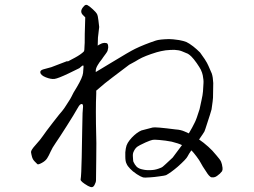

<svg xmlns="http://www.w3.org/2000/svg" viewBox="-20 -733 1040 786"><path d="M380 -546Q381 -578 381 -579L386 -622V-623Q385 -630 383 -649Q381 -668 377 -676Q374 -682 360 -695Q346 -708 338 -712Q330 -716 323 -707Q305 -688 318 -673L329 -662L327 -594Q327 -546 326 -545Q326 -525 323 -522Q311 -510 287 -497Q244 -473 258 -484Q258 -484 190 -458Q181 -455 157 -449Q144 -445 145 -437Q146 -425 167.5 -416.5Q189 -408 203.5 -410Q218 -412 261 -432.5Q304 -453 305 -454Q306 -455 312 -460Q317 -465 320 -465Q322 -465 322 -460Q322 -453 320 -434Q318 -416 295 -377Q278 -350 273 -338Q268 -328 262.5 -320Q257 -312 250 -300.5Q243 -289 234 -278Q228 -272 197 -232Q166 -192 156 -177Q146 -162 126 -140Q106 -118 107 -110Q108 -102 111 -91Q114 -80 122 -72Q130 -64 133 -61Q136 -58 151 -66Q166 -74 173 -85Q180 -96 187 -112Q194 -128 208 -148Q222 -168 254 -218.5Q286 -269 294 -284Q304 -303 310 -306Q320 -311 320 -297L318 -270Q318 -259 317.5 -246.5Q317 -234 316.5 -199.5Q316 -165 314.5 -89.5Q313 -14 310 2Q309 10 340 28Q351 34 357 33Q363 32 367 24Q373 13 373 5L374 -81Q375 -168 374 -171Q371 -288 374 -350Q374 -356 374 -362Q413 -396 439 -415Q506 -466 509 -468Q539 -484 548 -490Q572 -504 621 -519Q638 -524 658 -527Q677 -529 694 -529Q713 -528 725 -523Q746 -514 749 -513Q756 -509 764 -501Q773 -492 785 -475Q798 -456 802 -448Q808 -435 810 -425Q814 -405 813 -392Q812 -379 811 -359Q810 -345 805 -323Q800 -297 797 -286Q784 -244 777 -231Q768 -212 753 -187Q744 -191 735 -195Q719 -202 700 -203Q615 -214 605 -211Q560 -199 559 -199Q540 -191 519 -169Q509 -158 503 -148Q497 -138 495 -125Q492 -111 493 -92Q493 -72 498 -63Q502 -53 513 -42Q522 -32 540 -20Q557 -9 565 -7Q571 -5 595 -7Q612 -8 632 -11Q655 -14 660 -16Q680 -27 707 -50Q743 -82 748 -93Q753 -103 763 -117Q764 -117 765 -116Q772 -109 784.5 -92.5Q797 -76 802.5 -65Q808 -54 821 -35Q831 -19 835 -15Q842 -7 847 -7Q856 -6 862 -9Q866 -10 880 -22Q887 -29 889 -32Q892 -38 891 -46Q889 -62 885 -71Q881 -80 866 -97Q849 -118 833 -132Q813 -150 795 -162Q814 -189 817 -195Q818 -198 821 -206Q845 -279 846 -285Q852 -326 852 -333Q853 -376 853 -393Q852 -417 847 -432Q846 -434 833 -464Q829 -474 818 -491Q805 -510 799 -518Q785 -532 771 -543Q754 -556 743 -561Q730 -566 713 -569Q686 -573 672 -573Q633 -572 618 -567Q570 -551 533 -533Q512 -523 430 -473Q389 -448 372 -438Q372 -439 372 -440Q371 -452 380 -466.5Q389 -481 392 -484Q395 -488 398 -492Q400 -494 402 -498Q406 -504 413 -513Q419 -521 420.5 -525.5Q422 -530 423 -538Q423 -546 422 -549.5Q421 -553 418 -556Q418 -556 412 -557Q408 -558 404 -557Q397 -556 394 -554Q381 -548 380 -546ZM632 -160Q657 -158 683 -153Q711 -146 725 -139Q687 -88 687 -88Q683 -84 658 -61Q645 -48 638 -46Q619 -38 604 -37Q581 -35 565 -39Q548 -42 539 -51Q532 -58 526 -71Q525 -72 524 -92Q523 -104 527 -112Q533 -126 543 -133Q548 -137 576 -150Q597 -159 603 -160Q612 -162 632 -160Z"/></svg>

Font: ToneOZ-Pinyin-Tsuipita-TC
Style: Regular
Weight: 400
Designer: ÂÆ£ÂøóÂáåJeffrey Xuan(jeffreyx@gmail.com, ToneOZ.com) ÈòøÂù§(cjkFonts)
Foundry: ToneOZ
Version: Version 0.24071